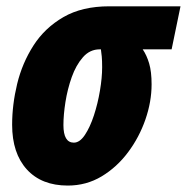

<svg xmlns="http://www.w3.org/2000/svg" viewBox="-20 -573 587 603"><path d="M192.9 9.8Q110.4 9.8 64.2 -41Q18.1 -91.8 18.1 -181.2Q18.1 -244.1 33.9 -309.6Q49.8 -375 85.2 -430.2Q120.6 -485.4 179.2 -519.3Q237.8 -553.2 323.2 -553.2H546.9L519 -418H428.2Q440.9 -399.4 448.5 -373.5Q456.1 -347.7 456.1 -308.1Q456.1 -253.9 436.8 -198Q417.5 -142.1 382.3 -95Q347.2 -47.9 299.1 -19Q251 9.8 192.9 9.8ZM211.9 -125Q230.5 -125 246.6 -149.2Q262.7 -173.3 274.9 -210.4Q287.1 -247.6 293.9 -288.3Q300.8 -329.1 300.8 -361.8Q300.8 -382.3 299.6 -395.5Q298.3 -408.7 296.9 -418H293Q262.2 -418 240.5 -393.3Q218.8 -368.7 205.3 -330.8Q191.9 -293 185.5 -252.4Q179.2 -211.9 179.2 -180.2Q179.2 -125 211.9 -125Z"/></svg>

Font: Open Sans Condensed ExtraBold
Style: Italic
Weight: 800
Width: 3
Italic angle: -12°
Designer: Monotype Design Team
Foundry: Monotype Imaging Inc.
Version: Version 3.003; ttfautohint (v1.8.4)